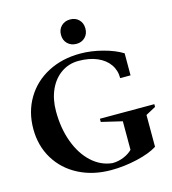

<svg xmlns="http://www.w3.org/2000/svg" viewBox="-134 -1040 1043 1164"><g transform="rotate(-15 387.5 -457.5)"><path d="M27.2 -347Q27.2 -454.2 77.3 -538.3Q127.4 -622.4 216.7 -669.1Q306 -715.8 419.8 -715.6Q488 -715.6 560.9 -696.3Q633.8 -677 680.8 -647.4V-509H615.8Q616.4 -557.6 589.9 -595.5Q563.4 -633.4 514 -654.4Q464.6 -675.4 398 -675.4Q337.2 -675.4 289.2 -642.2Q241.2 -609 214.5 -550Q187.8 -491 187.8 -415Q187.8 -308.6 219.8 -222Q251.8 -135.4 308.8 -83Q365.8 -30.6 438 -23.4Q474.8 -23.4 509.8 -38Q544.8 -52.6 567.4 -77L563.6 -64.4V-260.8L572 -250.2L433.2 -283V-303H774.8V-285.8L704.4 -248L712 -259.6V-52.2Q665 -22.2 583.1 -3.3Q501.2 15.6 419.8 15.6Q306 15.6 216.7 -30.4Q127.4 -76.4 77.3 -158.9Q27.2 -241.4 27.2 -347ZM336.8 -854.8Q336.8 -888.8 358.6 -910.1Q380.4 -931.4 414.4 -931.4Q447.4 -931.4 468.7 -910.1Q490 -888.8 490 -854.8Q490 -820.8 468.7 -799.5Q447.4 -778.2 414.4 -778.2Q380.4 -778.2 358.6 -799.5Q336.8 -820.8 336.8 -854.8Z"/></g></svg>

Font: Wittgenstein
Style: Regular
Weight: 400
Designer: Jörg Drees
Foundry: Jörg Drees
Version: Version 1.003;Glyphs 3.1.2 (3151)